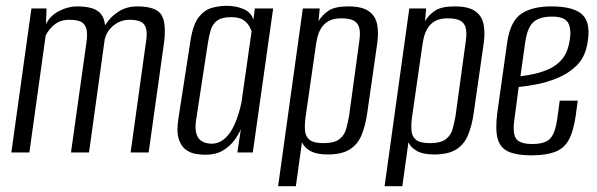

<svg xmlns="http://www.w3.org/2000/svg" viewBox="-20 -524 2053 660"><path d="M19 0 88 -495H140L138 -441Q152 -470 183 -486Q214 -502 244 -502Q293 -502 315.5 -486.5Q338 -471 341 -437Q358 -465 386.5 -483.5Q415 -502 451 -502Q519 -502 536 -471Q553 -440 543 -371L491 0H429L481 -374Q487 -408 482 -426Q477 -444 462.5 -450Q448 -456 425 -456Q395 -456 371 -437Q347 -418 340 -389L286 0H224L277 -377Q282 -411 276 -428Q270 -445 255.5 -450.5Q241 -456 218 -456Q188 -456 168 -440Q148 -424 137 -402L81 0Z M686 8Q672 8 653 5Q634 2 618 -10Q602 -22 594 -48Q586 -74 594 -121L635 -386Q644 -441 663.5 -465.5Q683 -490 708.5 -497Q734 -504 759 -504Q792 -504 818 -492.5Q844 -481 851 -456L856 -495H919L849 0H796L808 -80Q800 -61 785 -41Q770 -21 746 -6.5Q722 8 686 8ZM707 -30Q729 -30 746 -42.5Q763 -55 774.5 -74Q786 -93 793.5 -114Q801 -135 805.5 -152.5Q810 -170 811 -179L845 -417Q843 -422 837 -433.5Q831 -445 817 -455Q803 -465 774 -465Q743 -465 727 -453.5Q711 -442 704.5 -421Q698 -400 694 -372L654 -111Q650 -84 654.5 -67Q659 -50 668.5 -42.5Q678 -35 688.5 -32.5Q699 -30 707 -30Z M936 116 1021 -495H1079L1075 -451Q1087 -472 1109 -487Q1131 -502 1177 -502Q1224 -502 1247 -486Q1270 -470 1276 -442Q1282 -414 1277 -377L1242 -133Q1236 -92 1223 -60Q1210 -28 1182.5 -10.5Q1155 7 1106 7Q1068 7 1047 -5Q1026 -17 1018 -35L997 116ZM1092 -32Q1129 -32 1146.5 -45.5Q1164 -59 1170 -81Q1176 -103 1180 -126L1213 -367Q1216 -385 1217 -402Q1218 -419 1213.5 -432.5Q1209 -446 1195 -453.5Q1181 -461 1153 -461Q1125 -461 1108.5 -451Q1092 -441 1083 -425.5Q1074 -410 1070 -391Q1066 -372 1064 -355L1030 -119Q1027 -95 1028.5 -75Q1030 -55 1044 -43.5Q1058 -32 1092 -32Z M1302 116 1387 -495H1445L1441 -451Q1453 -472 1475 -487Q1497 -502 1543 -502Q1590 -502 1613 -486Q1636 -470 1642 -442Q1648 -414 1643 -377L1608 -133Q1602 -92 1589 -60Q1576 -28 1548.5 -10.5Q1521 7 1472 7Q1434 7 1413 -5Q1392 -17 1384 -35L1363 116ZM1458 -32Q1495 -32 1512.5 -45.5Q1530 -59 1536 -81Q1542 -103 1546 -126L1579 -367Q1582 -385 1583 -402Q1584 -419 1579.5 -432.5Q1575 -446 1561 -453.5Q1547 -461 1519 -461Q1491 -461 1474.5 -451Q1458 -441 1449 -425.5Q1440 -410 1436 -391Q1432 -372 1430 -355L1396 -119Q1393 -95 1394.5 -75Q1396 -55 1410 -43.5Q1424 -32 1458 -32Z M1806 10Q1758 10 1729.5 -2Q1701 -14 1691.5 -44.5Q1682 -75 1689 -133L1724 -382Q1735 -452 1772.5 -477Q1810 -502 1875 -502Q1954 -502 1983.5 -472Q2013 -442 1998 -368Q1989 -324 1960.5 -297Q1932 -270 1894.5 -255Q1857 -240 1821 -233.5Q1785 -227 1763 -225L1749 -119Q1741 -69 1753 -49Q1765 -29 1810 -29Q1854 -29 1871.5 -48Q1889 -67 1896 -118L1904 -178H1966L1959 -126Q1951 -71 1934.5 -42Q1918 -13 1887 -1.5Q1856 10 1806 10ZM1769 -262Q1789 -264 1814.5 -269.5Q1840 -275 1865.5 -286Q1891 -297 1909.5 -317.5Q1928 -338 1935 -369Q1946 -414 1935.5 -440.5Q1925 -467 1878 -467Q1834 -467 1813 -447.5Q1792 -428 1785 -376Z"/></svg>

Font: Alumni Sans
Style: Italic
Weight: 400
Italic angle: -8°
Version: Version 1.016